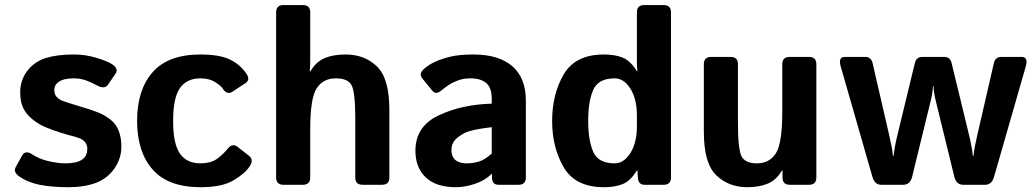

<svg xmlns="http://www.w3.org/2000/svg" viewBox="-20 -741 4144 770"><path d="M56.2 -34.2Q32.2 -51.3 43 -70.8L67.9 -116.2Q81.1 -140.6 108.9 -122.1Q136.7 -103.5 174.6 -94.7Q212.4 -85.9 243.7 -85.9Q265.6 -85.9 284.7 -90.3Q303.7 -94.7 316.9 -107.4Q330.1 -120.1 330.1 -144.5Q330.1 -159.2 322.3 -169.4Q314.5 -179.7 302.2 -185.1Q290 -190.4 276.4 -193.8Q258.3 -198.2 224.4 -208.5Q190.4 -218.8 159.2 -232.4Q133.3 -243.7 108.6 -263.9Q84 -284.2 72.5 -309.1Q61 -334 61 -370.6Q61 -419.9 89.6 -457Q118.2 -494.1 163.6 -508.3Q209 -522.5 276.9 -522.5Q322.8 -522.5 366.2 -509.3Q409.7 -496.1 428.2 -484.4Q457.5 -465.8 442.9 -444.8L413.1 -401.4Q399.4 -381.8 369.1 -398.4Q346.2 -411.1 324 -418.9Q301.8 -426.8 274.4 -426.8Q255.9 -426.8 238.8 -422.9Q221.7 -418.9 209.7 -408.2Q197.8 -397.5 197.8 -379.9Q197.8 -361.3 208.7 -350.8Q219.7 -340.3 234.1 -335.4Q248.5 -330.6 261.7 -326.2Q289.1 -317.4 316.9 -309.3Q344.7 -301.3 373.5 -290Q398.4 -280.3 421.9 -262.2Q445.3 -244.1 456.1 -216.3Q466.8 -188.5 466.8 -152.8Q466.8 -105.5 438.5 -64.9Q410.2 -24.4 363.8 -7.3Q317.4 9.8 255.9 9.8Q187 9.8 138.7 0Q90.3 -9.8 56.2 -34.2Z M529.8 -256.3Q529.8 -380.9 592.3 -451.7Q654.8 -522.5 784.2 -522.5Q859.9 -522.5 901.9 -502.4Q943.8 -482.4 969.2 -443.8Q984.4 -420.9 964.4 -407.7L912.6 -373.5Q890.6 -358.9 874 -384.8Q865.7 -397.5 842.3 -412.1Q818.8 -426.8 784.2 -426.8Q729 -426.8 701.7 -387.9Q674.3 -349.1 674.3 -256.3Q674.3 -163.6 701.7 -124.8Q729 -85.9 784.2 -85.9Q823.7 -85.9 848.1 -102.5Q872.6 -119.1 894 -145.5Q912.6 -168 933.1 -151.9L978.5 -116.2Q999 -100.1 981 -73.2Q961.9 -44.9 916.3 -17.6Q870.6 9.8 784.2 9.8Q654.8 9.8 592.3 -61Q529.8 -131.8 529.8 -256.3Z M1116.7 0Q1087.4 0 1087.4 -29.3V-691.4Q1087.4 -720.7 1116.7 -720.7H1194.8Q1224.1 -720.7 1224.1 -691.4V-494.1Q1224.1 -474.6 1222.2 -455.1H1225.1Q1247.6 -493.7 1282.2 -508.1Q1316.9 -522.5 1365.7 -522.5Q1441.9 -522.5 1491.7 -474.6Q1541.5 -426.8 1541.5 -299.8V-29.3Q1541.5 0 1512.2 0H1434.1Q1404.8 0 1404.8 -29.3V-264.6Q1404.8 -371.1 1390.1 -398.9Q1375.5 -426.8 1327.1 -426.8Q1275.9 -426.8 1250 -387Q1224.1 -347.2 1224.1 -221.7V-29.3Q1224.1 0 1194.8 0Z M1646 -136.7Q1646 -234.4 1739.3 -278.3Q1832.5 -322.3 1952.1 -325.2V-344.7Q1952.1 -389.6 1929.7 -408.2Q1907.2 -426.8 1867.2 -426.8Q1838.9 -426.8 1817.1 -418.7Q1795.4 -410.6 1779.5 -400.1Q1763.7 -389.6 1751 -378.9Q1728.5 -359.4 1713.9 -377L1673.3 -426.8Q1658.2 -445.3 1680.7 -464.8Q1697.8 -480 1720.5 -491.2Q1743.2 -502.4 1780.8 -512.5Q1818.4 -522.5 1878.4 -522.5Q1980 -522.5 2034.4 -475.6Q2088.9 -428.7 2088.9 -337.4V-29.3Q2088.9 0 2059.6 0H1979.5Q1953.1 0 1953.1 -29.3V-43.9H1952.1Q1923.3 -16.1 1883.1 -3.2Q1842.8 9.8 1809.1 9.8Q1729 9.8 1687.5 -29.5Q1646 -68.8 1646 -136.7ZM1790.5 -139.6Q1790.5 -122.6 1797.4 -110.1Q1804.2 -97.7 1818.8 -91.8Q1833.5 -85.9 1851.6 -85.9Q1876.5 -85.9 1899.9 -92.8Q1923.3 -99.6 1952.1 -125V-231Q1870.1 -221.7 1842.3 -207Q1814.5 -192.4 1802.5 -176.8Q1790.5 -161.1 1790.5 -139.6Z M2194.3 -256.3Q2194.3 -363.8 2241 -443.1Q2287.6 -522.5 2402.3 -522.5Q2446.3 -522.5 2477.5 -509.8Q2508.8 -497.1 2534.2 -455.1H2536.1Q2534.2 -474.6 2534.2 -494.1V-691.4Q2534.2 -720.7 2563.5 -720.7H2641.6Q2670.9 -720.7 2670.9 -691.4V-29.3Q2670.9 0 2641.6 0H2564.5Q2540 0 2538.1 -29.3L2536.1 -57.6H2534.2Q2508.8 -15.6 2477.5 -2.9Q2446.3 9.8 2402.3 9.8Q2287.6 9.8 2241 -69.6Q2194.3 -148.9 2194.3 -256.3ZM2338.9 -256.3Q2338.9 -178.2 2359.1 -132.1Q2379.4 -85.9 2445.3 -85.9Q2481.9 -85.9 2508.1 -127.2Q2534.2 -168.5 2534.2 -234.4V-278.3Q2534.2 -344.2 2508.1 -385.5Q2481.9 -426.8 2445.3 -426.8Q2379.4 -426.8 2359.1 -380.6Q2338.9 -334.5 2338.9 -256.3Z M2802.7 -212.9V-483.4Q2802.7 -512.7 2832 -512.7H2910.2Q2939.5 -512.7 2939.5 -483.4V-248Q2939.5 -141.6 2954.1 -113.8Q2968.8 -85.9 3015.6 -85.9Q3065.4 -85.9 3091.3 -125.7Q3117.2 -165.5 3117.2 -291V-483.4Q3117.2 -512.7 3146.5 -512.7H3224.6Q3253.9 -512.7 3253.9 -483.4V-29.3Q3253.9 0 3224.6 0H3147.5Q3118.2 0 3118.2 -29.3V-57.6H3116.2Q3093.8 -19 3059.1 -4.6Q3024.4 9.8 2977.1 9.8Q2902.3 9.8 2852.5 -38.1Q2802.7 -85.9 2802.7 -212.9Z M3351.6 -474.6Q3340.8 -512.7 3367.7 -512.7H3450.2Q3473.6 -512.7 3479.5 -487.8L3545.4 -201.7Q3551.3 -176.8 3555.7 -153.8Q3560.1 -130.9 3561 -116.2H3564Q3564.9 -130.9 3569.3 -154.5Q3573.7 -178.2 3579.6 -201.7L3648.9 -487.8Q3654.8 -512.7 3678.2 -512.7H3767.1Q3790.5 -512.7 3796.4 -487.8L3865.7 -201.7Q3871.6 -178.2 3876 -154.5Q3880.4 -130.9 3881.3 -116.2H3884.3Q3885.3 -130.9 3889.6 -153.8Q3894 -176.8 3899.9 -201.7L3965.8 -487.8Q3971.7 -512.7 3995.1 -512.7H4077.6Q4104.5 -512.7 4093.8 -474.6L3966.8 -32.7Q3957.5 0 3931.2 0H3842.8Q3814.9 0 3807.1 -32.7L3736.3 -322.3Q3730 -347.2 3727.3 -362.3Q3724.6 -377.4 3723.6 -396H3721.7Q3720.7 -377.4 3718 -362.3Q3715.3 -347.2 3709 -322.3L3638.2 -32.7Q3630.4 0 3602.5 0H3514.2Q3487.8 0 3478.5 -32.7Z"/></svg>

Font: Istok Web
Style: Bold
Weight: 700
Designer: Andrey V. Panov
Foundry: Andrey V. Panov
Version: Version 1.0.2g